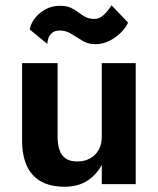

<svg xmlns="http://www.w3.org/2000/svg" viewBox="-20 -700 600 730"><path d="M93 -588Q98 -613 114.5 -633Q131 -653 155 -665.5Q179 -678 208 -678Q233 -678 249 -670.5Q265 -663 278 -653Q291 -643 305 -635.5Q319 -628 340 -628Q357 -628 373 -642Q389 -656 404 -680L467 -614Q459 -596 440.5 -577Q422 -558 396.5 -545Q371 -532 342 -532Q315 -532 293.5 -545Q272 -558 251.5 -571Q231 -584 207 -584Q188 -584 177.5 -574.5Q167 -565 163.5 -553Q160 -541 160 -533ZM367 -460H496V0H367V-73Q348 -38 317 -16Q280 10 226 10Q172 10 136 -10Q100 -30 82 -69.5Q64 -109 64 -167V-460H199V-180Q199 -150 206.5 -129Q214 -108 230.5 -97Q247 -86 274 -86Q301 -86 322 -97.5Q343 -109 355 -130Q367 -151 367 -180Z"/></svg>

Font: Venryn Sans SemiBold
Style: Regular
Weight: 600
Designer: Owen Earl, indestructible type* (font) & Cristiano Sobral (main changes)
Version: Version 3.60;October 28, 2020;FontCreator 13.0.0.2681 64-bit